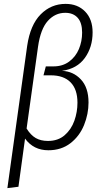

<svg xmlns="http://www.w3.org/2000/svg" viewBox="-20 -763 523 989"><path d="M120 -527Q136 -635 189.5 -689Q243 -743 318 -743Q380 -743 418.5 -703.5Q457 -664 457 -596Q457 -520 417 -464.5Q377 -409 299 -398Q357 -396 396.5 -354Q436 -312 436 -235Q436 -176 413 -119Q390 -62 343 -25.5Q296 11 229 11Q153 11 109 -49L75 199L18 206ZM379 -234Q379 -303 343.5 -339Q308 -375 242 -375H204L216 -421H255Q303 -421 336.5 -446Q370 -471 386.5 -510.5Q403 -550 403 -595Q403 -646 380 -671.5Q357 -697 316 -697Q264 -697 226.5 -655.5Q189 -614 176 -523L117 -101Q138 -67 164 -52Q190 -37 227 -37Q279 -37 313 -66.5Q347 -96 363 -141Q379 -186 379 -234Z"/></svg>

Font: Fira Sans Extra Condensed Light
Style: Italic
Weight: 300
Width: 3
Italic angle: -8°
Designer: Carrois Corporate & Edenspiekermann AG
Foundry: Carrois Corporate GbR & Edenspiekermann AG
Version: Version 4.203